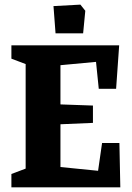

<svg xmlns="http://www.w3.org/2000/svg" viewBox="-20 -802 563 822"><path d="M217.8 -659.2 209 -775.9 324.2 -782.2 345.2 -755.9 335.9 -659.2ZM28.8 0V-57.1L89.8 -80.1V-527.8L28.8 -550.8V-607.9H490.2L477.1 -421.9H402.8L391.1 -537.1L238.8 -522.9V-355L377.9 -350.1V-275.9L238.8 -270V-86.9L399.9 -70.8L417 -189.9H491.2L495.1 0Z"/></svg>

Font: Grenze
Style: Bold
Weight: 700
Designer: Renata Polastri
Foundry: Omnibus-Type
Version: Version 1.002;PS 001.002;hotconv 1.0.88;makeotf.lib2.5.64775